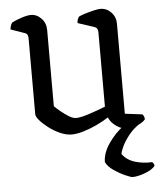

<svg xmlns="http://www.w3.org/2000/svg" viewBox="-51 -545 660 789"><g transform="rotate(-5 279.0 -150.0)"><path d="M231 4Q208 4 183 -7Q158 -18 136.5 -34.5Q115 -51 101.5 -66.5Q88 -82 88 -92V-405Q88 -413 85.5 -419Q83 -425 74 -428L17 -448Q18 -458 21 -465.5Q24 -473 27 -476Q42 -484 66.5 -492Q91 -500 105 -500Q130 -500 148.5 -480.5Q167 -461 167 -433V-118Q178 -107 193.5 -94.5Q209 -82 225 -72Q241 -62 255 -62Q273 -62 309.5 -74Q346 -86 376 -98V-405Q376 -413 373 -419Q370 -425 361 -428L294 -450Q294 -461 297 -467Q300 -473 302 -476Q312 -481 330 -486.5Q348 -492 365.5 -496Q383 -500 392 -500Q418 -500 436.5 -480.5Q455 -461 455 -433V-62L527 -53Q529 -51 532 -45.5Q535 -40 535 -32Q526 -20 502 -10Q478 0 464 0Q439 0 416 -15.5Q393 -31 384 -53Q363 -39 335.5 -26Q308 -13 280 -4.5Q252 4 231 4ZM464 200Q458 200 435 190Q412 180 388.5 164Q365 148 356 129Q356 92 383 52.5Q410 13 447 -14H510Q484 3 465 27.5Q446 52 436.5 73Q427 94 427 102Q446 128 479.5 138Q513 148 550 146Q552 148 555 152.5Q558 157 558 162Q545 178 515 189Q485 200 464 200Z"/></g></svg>

Font: Texturina 72pt
Style: Regular
Weight: 400
Designer: Guillermo Torres Carreño
Foundry: Omnibus-Type
Version: Version 1.002; ttfautohint (v1.8.3)